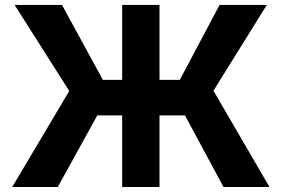

<svg xmlns="http://www.w3.org/2000/svg" viewBox="-20 -747 1125 767"><path d="M617.2 -727.3V-427.9H698.2L857.2 -727.3H1045.8L832.7 -384.6L1056.5 0H872.9L719.1 -285.9H617.2V0H468V-285.9H368.6L210.9 0H28.8L256.7 -383.5L38.4 -727.3H227.6L391 -427.9H468V-727.3Z"/></svg>

Font: Inter Zeller
Style: Bold
Weight: 700
Designer: Rasmus Andersson; Joe Bland
Foundry: zeller
Version: Version 3.015;git-dec3a8cb1